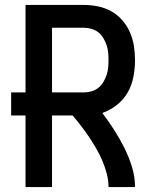

<svg xmlns="http://www.w3.org/2000/svg" viewBox="-20 -755 640 775"><path d="M83 0V-289H25V-382H83V-735H319Q348 -735 376.5 -729Q405 -723 430 -709Q455 -695 474 -673Q493 -651 504.5 -624.5Q516 -598 520.5 -569.5Q525 -541 525 -512Q525 -479 518.5 -445Q512 -411 495.5 -382Q479 -353 452 -331.5Q425 -310 393 -299Q418 -266 440.5 -231Q463 -196 481.5 -159Q500 -122 512.5 -82Q525 -42 525 0H418Q418 -27 411 -54Q404 -81 393 -106.5Q382 -132 368.5 -155.5Q355 -179 339.5 -202Q324 -225 307.5 -246.5Q291 -268 273 -289H190V0ZM319 -382Q334 -382 349.5 -386.5Q365 -391 377 -400.5Q389 -410 397 -423.5Q405 -437 410 -451.5Q415 -466 416.5 -481.5Q418 -497 418 -512Q418 -528 416.5 -543.5Q415 -559 410 -573.5Q405 -588 397 -601.5Q389 -615 377 -624.5Q365 -634 349.5 -638.5Q334 -643 319 -643H190V-382Z"/></svg>

Font: Iosevka Curly SmBdEx
Style: Regular
Weight: 600
Width: 7
Monospace: yes
Designer: Belleve Invis
Foundry: Belleve Invis
Version: Version 11.1.0; ttfautohint (v1.8.3)